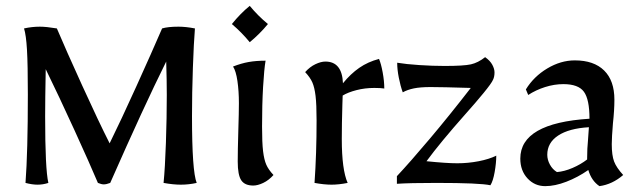

<svg xmlns="http://www.w3.org/2000/svg" viewBox="-20 -624 2189 655"><path d="M67 0Q75 -106 75 -302Q75 -404 72 -454.5Q69 -505 62 -527Q89 -533 116 -533Q138 -533 174 -527Q204 -456 260.5 -332Q317 -208 354 -135Q392 -212 445 -329Q498 -446 533 -527Q553 -533 589 -533Q614 -533 645 -527Q641 -478 638 -392.5Q635 -307 635 -227Q635 -40 651 0Q624 6 597 6Q571 6 538 0Q543 -50 546 -136.5Q549 -223 549 -300Q549 -350 547 -414Q470 -259 356 0Q343 5 334 5Q326 5 314 0Q287 -64 234 -180Q181 -296 136 -388Q134 -284 134 -227Q134 -47 145 0Q127 6 108 6Q90 6 67 0Z M791 -73Q791 -110 793 -178Q795 -242 795 -272Q795 -313 790 -347.5Q785 -382 775 -397Q803 -408 828.5 -412.5Q854 -417 886 -417Q881 -388 877.5 -327.5Q874 -267 874 -192Q874 -137 877.5 -108Q881 -79 888.5 -62Q896 -45 913 -27Q897 -9 878 0Q859 9 844 9Q815 9 803 -9Q791 -27 791 -73ZM771 -542Q801 -579 832 -604Q860 -570 894 -542Q866 -508 832 -480Q805 -513 771 -542Z M1053 0Q1060 -100 1060 -213Q1060 -268 1056.5 -297Q1053 -326 1045.5 -343Q1038 -360 1021 -378Q1037 -396 1056 -405Q1075 -414 1090 -414Q1147 -414 1150 -340Q1176 -372 1205.5 -392.5Q1235 -413 1273 -423Q1280 -407 1285.5 -377Q1291 -347 1291 -322Q1279 -324 1257 -324Q1225 -324 1196 -316.5Q1167 -309 1149 -298L1148 -267Q1146 -201 1146 -150Q1146 -45 1166 0Q1136 6 1111 6Q1086 6 1053 0Z M1469 0Q1378 0 1334 3V-23Q1379 -71 1446.5 -151Q1514 -231 1586 -324Q1487 -327 1449 -327Q1414 -327 1392 -322.5Q1370 -318 1354 -309Q1346 -331 1340.5 -359Q1335 -387 1335 -410Q1365 -405 1410.5 -402Q1456 -399 1497 -399Q1562 -399 1586.5 -404.5Q1611 -410 1635 -429Q1652 -417 1659.5 -403Q1667 -389 1667 -377Q1667 -362 1662 -352Q1657 -340 1629.5 -306.5Q1602 -273 1568 -235Q1482 -138 1435 -74Q1503 -67 1540 -67Q1577 -67 1613 -74Q1649 -81 1673 -93Q1673 -68 1667.5 -37Q1662 -6 1653 8Q1617 0 1469 0Z M1755 -83Q1755 -204 1991 -219Q1991 -285 1972 -311Q1953 -337 1902 -337Q1871 -337 1839.5 -327Q1808 -317 1782 -300L1774 -319Q1801 -363 1847 -390.5Q1893 -418 1941 -418Q2006 -418 2041 -383.5Q2076 -349 2076 -284Q2076 -248 2071 -203Q2067 -155 2067 -132Q2067 -94 2075 -73Q2083 -52 2106 -27Q2069 5 2025 11Q1998 -7 1987 -44Q1951 -19 1912 -4Q1873 11 1840 11Q1804 11 1779.5 -15.5Q1755 -42 1755 -83ZM1983 -80V-85Q1983 -117 1986 -147L1989 -190Q1921 -186 1884 -161.5Q1847 -137 1847 -96Q1847 -79 1856 -62.5Q1865 -46 1880 -37Q1905 -39 1933 -51Q1961 -63 1983 -80Z"/></svg>

Font: Mirza
Style: Regular
Weight: 400
Designer: Arabic design by Kourosh Beigpour, Latin design by Eduardo Tunni, engineering by Lasse Fister
Version: Version 1.000